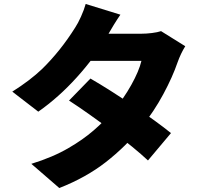

<svg xmlns="http://www.w3.org/2000/svg" viewBox="-20 -870 1040 968"><path d="M842 -199 726 -61Q660 -123 541 -212.5Q422 -302 328 -363L436 -474Q531 -419 652 -337Q773 -255 842 -199ZM875 -555Q850 -482 803.5 -395.5Q757 -309 694 -230Q614 -131 514 -53Q414 25 279 78L138 -44Q248 -78 326 -124Q397 -165 451.5 -212Q506 -259 553 -314Q603 -372 642 -442Q681 -512 693 -563H373L427 -700H693Q718 -700 746 -703.5Q774 -707 792 -713L914 -637Q891 -600 875 -555ZM516 -681Q460 -583 368 -481Q276 -379 173 -307L42 -408Q131 -464 192 -522Q285 -613 359 -731Q373 -752 388.5 -786.5Q404 -821 412 -850L587 -796Q556 -751 516 -681Z"/></svg>

Font: Merged Yaku Han JP Black
Style: Regular
Weight: 900
Designer: Ryoko NISHIZUKA 西塚涼子 (kana, bopomofo & ideographs); Paul D. Hunt (Latin, Greek & Cyrillic); Sandoll Communications 산돌커뮤니
Foundry: Adobe
Version: Version 2.004